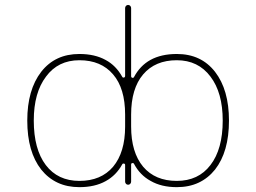

<svg xmlns="http://www.w3.org/2000/svg" viewBox="-20 -773 1040 780"><path d="M698.2 -12.7Q635.7 -12.7 591.8 -38.1Q548.8 -61.5 524.4 -107.4Q522.5 -111.3 517.6 -110.4H516.6Q512.7 -109.4 512.7 -105.5V-35.2Q512.7 -30.3 509.3 -26.4Q505.9 -22.5 500.5 -22.5Q495.1 -22.5 491.7 -26.4Q488.3 -30.3 488.3 -35.2V-103.5Q488.3 -107.4 484.4 -108.4H483.4Q478.5 -109.4 476.6 -105.5Q452.1 -60.5 409.2 -37.1Q365.2 -12.7 302.7 -12.7Q252.9 -12.7 214.4 -30.8Q175.8 -48.8 147.5 -84Q90.8 -156.2 90.8 -283.2Q90.8 -408.2 147.5 -481.4Q175.8 -517.6 214.4 -535.6Q252.9 -553.7 302.7 -553.7Q365.2 -553.7 409.2 -529.3Q451.2 -506.8 476.6 -460.9Q478.5 -457 483.4 -458H484.4Q488.3 -460 488.3 -463.9V-740.2Q488.3 -745.1 491.7 -749Q495.1 -752.9 500.5 -752.9Q505.9 -752.9 509.3 -749Q512.7 -745.1 512.7 -740.2V-462.9Q512.7 -459 516.6 -457H517.6Q522.5 -456.1 524.4 -460Q548.8 -505.9 590.8 -529.3Q634.8 -553.7 698.2 -553.7Q748 -553.7 786.6 -535.6Q825.2 -517.6 853.5 -481.4Q910.2 -408.2 910.2 -283.2Q910.2 -156.2 853.5 -84Q825.2 -48.8 786.6 -30.8Q748 -12.7 698.2 -12.7ZM698.2 -528.3Q610.4 -528.3 561.5 -470.7Q512.7 -413.1 512.7 -307.6V-258.8Q512.7 -154.3 561.5 -95.7Q610.4 -38.1 698.2 -38.1Q786.1 -38.1 835 -102.5Q884.8 -167 884.8 -283.2Q884.8 -396.5 835 -461.9Q785.2 -528.3 698.2 -528.3ZM302.7 -528.3Q215.8 -528.3 167 -461.9Q117.2 -396.5 117.2 -283.2Q117.2 -167 166 -102.5Q214.8 -38.1 302.7 -38.1Q390.6 -38.1 439.5 -95.7Q488.3 -154.3 488.3 -258.8V-307.6Q488.3 -414.1 439.5 -470.7Q390.6 -528.3 302.7 -528.3Z"/></svg>

Font: Rounded-X Mgen+ 2m thin
Style: Regular
Weight: 100
Designer: [Source Han Sans]
Ryoko NISHIZUKA  (kana & ideographs); Paul D. Hunt (Latin, Greek & Cyrillic); Wenlong ZHANG  (bopomofo
Version: Version 1.059.20150602